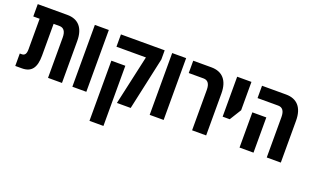

<svg xmlns="http://www.w3.org/2000/svg" viewBox="-89 -1060 2852 1757"><g transform="rotate(20 1337.0 -181.0)"><path d="M34 0H98C193 0 232 -56 232 -173V-482H289C330 -482 353 -453 353 -393V0H489V-408C489 -537 428 -602 322 -602H34V-482H96V-185C96 -142 84 -121 52 -121H34Z M590 0H726V-602H590Z M1024 0H1158L1270 -513V-602H844V-482H1131ZM844 240H980V-346H844Z M1343 0H1479V-602H1343Z M1756 0H1893V-408C1893 -537 1831 -602 1725 -602H1548V-482H1692C1734 -482 1756 -453 1756 -393Z M1976 -213H2045L2115 -326V-602H1976Z M2483 0H2620V-408C2620 -537 2558 -602 2452 -602H2218V-482H2419C2461 -482 2483 -453 2483 -393ZM2218 0H2354V-343H2218Z"/></g></svg>

Font: Noto Sans Hebrew ExtraCondensed
Style: Bold
Weight: 700
Width: 2
Designer: Monotype Design Team
Foundry: Monotype Imaging Inc.
Version: Version 2.004